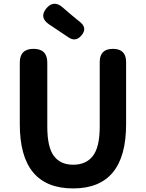

<svg xmlns="http://www.w3.org/2000/svg" viewBox="-20 -1004 787 1037"><path d="M518.6 -320.3V-668.9Q518.6 -740.2 589.8 -740.2Q661.1 -740.2 661.1 -668.9V-333Q661.1 13.7 375 13.7Q86.9 13.7 86.9 -333V-666Q86.9 -740.2 161.1 -740.2Q235.4 -740.2 235.4 -666V-320.3Q235.4 -209 271 -161.6Q306.6 -114.3 375 -114.3Q445.3 -114.3 481.9 -162.1Q518.6 -210 518.6 -320.3ZM316.4 -965.8Q355.5 -930.7 415 -882.8Q453.1 -850.6 418.9 -811.5Q388.7 -776.4 350.6 -801.8L244.1 -873Q190.4 -910.2 230.5 -959Q269.5 -1004.9 316.4 -965.8Z"/></svg>

Font: GenSenMaruGothic TW TTF Bold
Style: Regular
Weight: 700
Version: Version 1.301